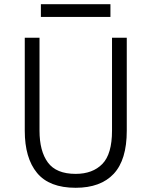

<svg xmlns="http://www.w3.org/2000/svg" viewBox="-20 -879 718 911"><path d="M339 12Q214 12 155.8 -58.5Q97.5 -129 97.5 -258.5V-700H167.5V-259Q167.5 -162 207.2 -108Q247 -54 339 -54Q419.5 -54 465.5 -101Q511.5 -148 511.5 -259V-700H581.5V-258.5Q581.5 -120.5 519.5 -54.2Q457.5 12 339 12ZM174 -798.5V-859H504V-798.5Z"/></svg>

Font: Overpass Light
Style: Regular
Weight: 300
Designer: Delve Withrington, Dave Bailey, Thomas Jockin
Foundry: Delve Fonts LLC
Version: Version 4.000; ttfautohint (v1.8.3)